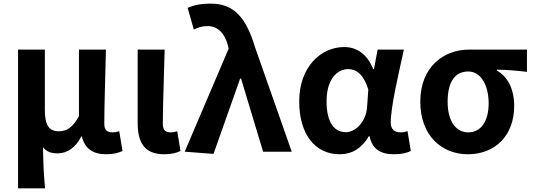

<svg xmlns="http://www.w3.org/2000/svg" viewBox="-20 -832 2923 1053"><path d="M79 201H227C220 120 217 66 216 -25C237 3 265 9 297 9C349 9 395 -23 426 -84H429C444 -19 488 14 562 14C605 14 630 6 652 -4L634 -112C622 -108 609 -106 599 -106C569 -106 552 -117 552 -153C552 -257 558 -424 561 -560H413V-195C378 -131 345 -112 303 -112C249 -112 226 -145 226 -229V-560H79Z M880 14C924 14 948 6 970 -4L952 -112C940 -108 927 -106 918 -106C888 -106 873 -117 873 -153C873 -257 880 -424 883 -560H735V-159C735 -54 769 14 880 14Z M1151 12 1297 -401H1302L1423 0H1580L1378 -575C1329 -738 1261 -812 1137 -812C1074 -812 1044 -803 1009 -789L1043 -670C1066 -681 1086 -689 1120 -689C1171 -689 1212 -652 1230 -583L1234 -565L993 0Z M1843 14C1911 14 1964 -19 2003 -85H2007C2021 -14 2067 14 2142 14C2184 14 2214 6 2233 -4L2215 -113C2202 -108 2189 -106 2178 -106C2146 -106 2123 -121 2123 -159C2123 -248 2166 -426 2195 -560H2051L2031 -453H2027C1992 -539 1933 -574 1868 -574C1738 -574 1621 -463 1621 -276C1621 -93 1710 14 1843 14ZM1877 -107C1812 -107 1771 -162 1771 -277C1771 -398 1830 -453 1889 -453C1936 -453 1975 -422 2000 -341L1993 -242C1987 -168 1933 -107 1877 -107Z M2546 14C2693 14 2800 -86 2800 -251C2800 -342 2765 -412 2705 -445V-450C2765 -449 2808 -445 2870 -438V-560H2553C2415 -560 2285 -467 2285 -274C2285 -88 2403 14 2546 14ZM2548 -106C2480 -106 2435 -168 2435 -274C2435 -391 2481 -440 2548 -440C2620 -440 2660 -360 2660 -265C2660 -165 2616 -106 2548 -106Z"/></svg>

Font: Source Han Sans CN
Style: Bold
Weight: 700
Designer: Ryoko NISHIZUKA 西塚涼子 (kana, bopomofo & ideographs); Paul D. Hunt (Latin, Greek & Cyrillic); Sandoll Communications 산돌커뮤니
Foundry: Adobe
Version: Version 2.001;hotconv 1.0.107;makeotfexe 2.5.65593